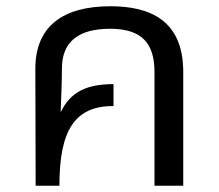

<svg xmlns="http://www.w3.org/2000/svg" viewBox="-20 -594 699 614"><path d="M93 -374C93 -264 94 -135 94 0H170C170 -178 219 -255 343 -255V-325C260 -325 206 -302 174 -235C176 -290 178 -335 178 -375C178 -462 233 -502 332 -502C431 -502 474 -458 474 -364V0H566V-364C566 -531 457 -574 333 -574C180 -574 93 -509 93 -374Z"/></svg>

Font: FiraGO Unicode
Style: Regular
Weight: 400
Designer: bBox Type
Foundry: bBox Type GmbH
Version: Version 1.001;PS 001.001;hotconv 1.0.88;makeotf.lib2.5.64775